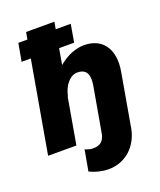

<svg xmlns="http://www.w3.org/2000/svg" viewBox="-164 -821 931 1116"><g transform="rotate(-20 301.5 -263.0)"><path d="M70 -676 50 -566H107L8 0H183L233 -287L234 -283C246 -347 286 -397 332 -397C396 -397 404 -350 394 -292L344 -8C334 31 311 49 272 49C256 50 234 44 220 37L197 166C235 185 279 194 311 194C415 195 497 123 517 13L521 -11L574 -314C598 -450 536 -533 423 -533C375 -533 318 -513 265 -468L282 -566H375L394 -676H301L309 -720H134L126 -676Z"/></g></svg>

Font: Fixel Text 20240404 ExtraBold
Style: Italic
Weight: 800
Width: 4
Italic angle: -10°
Designer: AlfaBravo + MacPaw
Foundry: Kyrylo Tkachov, Marchela Mozhyna, Serhii Makarenko, Maria Weinstein, Zakhar Kryvoshyya
Version: Version 1.211;Glyphs 3.2 (3225)